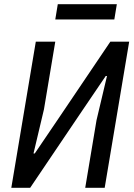

<svg xmlns="http://www.w3.org/2000/svg" viewBox="-20 -897 640 917"><path d="M151 -698H244L190 -375L140 -164H146L262 -335L507 -698H597L480 0H387L441 -323L491 -534H485L369 -363L124 0H34ZM256 -877H538L526 -804H244Z"/></svg>

Font: IBM Plex Mono Text
Style: Italic
Weight: 450
Italic angle: -9°
Monospace: yes
Designer: Mike Abbink, Paul van der Laan, Pieter van Rosmalen
Foundry: Bold Monday
Version: Version 2.1